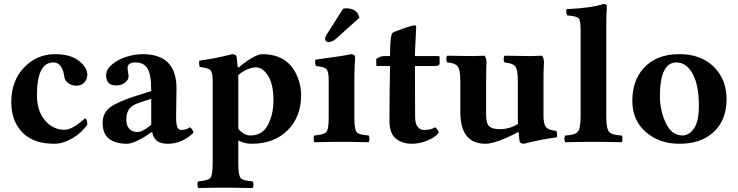

<svg xmlns="http://www.w3.org/2000/svg" viewBox="-20 -718 3735 972"><path d="M421.9 -86.9Q393.1 -44.9 345.9 -17.6Q298.8 9.8 254.9 9.8Q153.8 9.8 99.1 -42Q37.1 -100.1 37.1 -201.2Q37.1 -309.1 102.1 -376.5Q167 -443.8 258.8 -443.8Q335 -443.8 378.4 -410.9Q421.9 -377.9 421.9 -339.8Q421.9 -315.9 406.5 -300Q391.1 -284.2 366.9 -284.2Q342.8 -284.2 325 -297.6Q307.1 -311 305.2 -331.1Q302.2 -359.9 288.6 -380.9Q274.9 -401.9 250 -401.9Q167 -401.9 167 -235.8Q167 -156.7 207.5 -108.9Q248 -61 306.2 -61Q347.2 -61 409.2 -118.2Q421.9 -117.7 421.9 -86.9Z M751 -48.3 744.6 -47.9Q717.8 -26.9 681.2 -8.5Q644.5 9.8 624.5 9.8Q499.5 9.8 499.5 -95.2Q499.5 -149.4 542.5 -178.2Q585.4 -207 678.7 -235.8L745.6 -256.8Q745.6 -343.8 725.6 -372.8Q705.6 -401.9 668.5 -401.9Q629.4 -401.9 626.5 -379.4Q625.5 -373.5 626.2 -366.5Q627 -359.4 627.9 -354Q628.9 -348.6 629.9 -342.5Q630.9 -336.4 630.9 -332Q630.9 -313.5 612.8 -299.6Q594.7 -285.6 568.8 -285.6Q541 -285.6 529.1 -299.3Q517.1 -313 517.1 -336.4Q517.1 -367.2 548.6 -392.8Q580.1 -418.5 622.1 -431.2Q664.1 -443.8 702.6 -443.8Q873.5 -443.8 873.5 -271L871.6 -127Q871.6 -88.9 877.7 -74.5Q883.8 -60.1 899.4 -60.1Q923.3 -60.1 941.4 -74.2Q959.5 -59.1 959.5 -45.9Q900.4 10.3 828.6 9.8Q760.7 10.3 751 -48.3ZM745.6 -217.8 693.4 -201.2Q668.5 -193.4 652.6 -183.1Q636.7 -172.9 630.1 -159.9Q623.5 -147 621.6 -137Q619.6 -127 619.6 -109.9Q619.6 -84 633.5 -66.9Q647.5 -49.8 677.7 -49.8Q700.7 -49.8 745.6 -85.9Z M1056.6 -309.1Q1056.6 -351.1 1044.9 -363Q1033.2 -375 991.2 -378.9Q985.4 -397.9 989.3 -411.1Q1074.2 -422.4 1155.3 -443.8Q1177.2 -443.8 1178.2 -426.8Q1181.2 -404.8 1183.6 -377H1189.5Q1218.3 -402.8 1252.9 -423.3Q1287.6 -443.8 1307.6 -443.8Q1394.5 -443.8 1444.3 -394Q1472.2 -366.2 1488.3 -323Q1504.4 -279.8 1504.4 -236.8Q1504.4 -126 1435.8 -58.1Q1367.2 9.8 1253.4 9.8Q1219.2 9.8 1186.5 -6.8V109.9Q1186.5 169.9 1198.5 183.3Q1210.4 196.8 1258.3 200.2Q1263.2 204.1 1263.2 217Q1263.2 230 1258.3 233.9Q1172.4 231.9 1121.6 231.9Q1068.4 231.9 984.4 233.9Q979.5 230 979.5 217Q979.5 204.1 984.4 200.2Q1032.2 196.3 1044.4 183.1Q1056.6 169.9 1056.6 109.9ZM1186.5 -64.9Q1217.3 -31.7 1247.6 -32.2Q1307.6 -32.2 1335.9 -84.7Q1364.3 -137.2 1364.3 -210Q1364.3 -291 1337.4 -334Q1310.5 -377 1275.4 -377Q1256.3 -377 1231.4 -366.5Q1206.5 -356 1186 -337.4Q1186.5 -329.1 1186.5 -321.3Z M1716.8 -673.8Q1722.7 -675.8 1732.9 -675.8Q1771 -675.8 1790 -651.9L1799.8 -628.9L1680.2 -521Q1661.1 -504.9 1642.1 -504.9Q1636.2 -504.9 1631.1 -509.5Q1626 -514.2 1626 -519Q1626 -531.2 1633.8 -543ZM1773.9 -122.1Q1773.9 -62 1785.9 -48.6Q1797.9 -35.2 1846.2 -32.2Q1850.1 -28.3 1850.1 -15.1Q1850.1 -2 1846.2 2Q1760.3 0 1709 0Q1655.8 0 1571.8 2Q1567.9 -2 1567.9 -14.9Q1567.9 -27.8 1571.8 -32.2Q1619.6 -36.1 1631.8 -49.1Q1644 -62 1644 -122.1V-314Q1644 -356 1632.6 -367.9Q1621.1 -379.9 1579.1 -383.8Q1573.2 -402.8 1577.1 -416Q1736.3 -437 1754.9 -443.8Q1777.8 -443.8 1777.8 -426.8Q1777.8 -425.8 1777.8 -423.6Q1777.8 -421.4 1777.3 -414.8Q1776.9 -408.2 1776.4 -401.1Q1775.9 -394 1775.4 -383.8Q1774.9 -373.5 1774.7 -364Q1774.4 -354.5 1774.2 -343Q1773.9 -331.5 1773.9 -321.3Z M1926.8 -434.1H1954.6Q1954.6 -535.2 1965.8 -549.8Q1968.8 -553.7 1977.8 -557.6Q1986.8 -561.5 2000 -565.7Q2013.2 -569.8 2018.6 -572.3Q2030.3 -577.1 2052 -583.5Q2073.7 -589.8 2079.1 -589.8Q2086.9 -589.8 2086.9 -581.1Q2084 -534.2 2081.5 -467.8L2080.6 -434.1H2197.8Q2205.6 -434.1 2205.6 -428.2V-397Q2205.6 -383.8 2181.6 -383.8H2080.6Q2080.6 -327.6 2081.1 -236.8Q2081.5 -146 2081.5 -127Q2081.5 -91.8 2094.2 -75.9Q2106.9 -60.1 2126 -60.1Q2165 -60.1 2182.6 -74.2Q2200.7 -59.1 2200.7 -45.9Q2184.6 -23.9 2144.8 -7.1Q2105 9.8 2064.9 9.8Q2015.1 9.8 1981.9 -18.1Q1952.1 -43.9 1951.7 -105Q1951.7 -252.9 1954.6 -383.8H1889.6Q1884.8 -383.8 1884.8 -390.1V-418.9Q1901.9 -434.1 1926.8 -434.1Z M2731.4 -132.8Q2731.4 -89.8 2744.1 -74.5Q2756.8 -59.1 2796.9 -55.2Q2802.7 -36.1 2798.8 -22.9Q2713.9 -11.7 2632.8 9.8Q2610.8 9.8 2609.9 -6.8Q2607.4 -25.9 2605 -50.8Q2559.6 -25.4 2512.2 -7.8Q2464.8 9.8 2438.5 9.8Q2310.5 9.8 2310.5 -149.9V-306.2Q2310.5 -365.2 2296.1 -382.6Q2281.7 -399.9 2243.7 -401.9Q2239.7 -405.8 2239.7 -418.9Q2239.7 -432.1 2243.7 -436Q2329.6 -434.1 2375.5 -434.1Q2396.5 -434.1 2432.6 -436Q2442.4 -426.3 2442.9 -401.9Q2442.9 -397.9 2441.9 -377Q2440.9 -356 2440.9 -306.2V-139.2Q2440.9 -91.3 2457.8 -77.6Q2474.6 -64 2510.7 -64Q2559.1 -64 2602.5 -90.8Q2602.1 -98.6 2601.8 -106.2Q2601.6 -113.8 2601.6 -120.6V-306.2Q2601.6 -366.2 2588.6 -382.1Q2575.7 -397.9 2534.7 -401.9Q2529.8 -405.8 2529.8 -418.9Q2529.8 -432.1 2534.7 -436Q2620.6 -434.1 2666.5 -434.1Q2685.5 -434.1 2723.6 -436Q2733.4 -426.3 2733.9 -401.9Q2733.9 -397.9 2732.7 -377Q2731.4 -356 2731.4 -306.2Z M2919.4 -127V-564.9Q2919.4 -614.7 2909.4 -625.5Q2899.4 -636.2 2851.6 -640.1Q2843.8 -654.3 2848.1 -671.9Q2972.2 -676.8 3036.1 -698.2Q3052.2 -698.2 3052.2 -685.1Q3049.3 -647.9 3049.3 -583V-127Q3049.3 -66.9 3063.7 -50.5Q3078.1 -34.2 3126.5 -32.2Q3131.3 -28.3 3131.3 -15.1Q3131.3 -2 3126.5 2Q3040.5 0 2984.4 0Q2926.3 0 2842.3 2Q2837.4 -2 2837.4 -14.9Q2837.4 -27.8 2842.3 -32.2Q2890.1 -34.2 2904.8 -50.5Q2919.4 -66.9 2919.4 -127Z M3403.8 -401.9Q3320.8 -401.9 3320.8 -229Q3320.8 -160.2 3350.3 -96.2Q3379.9 -32.2 3435.1 -32.2Q3468.3 -32.2 3493.2 -67.6Q3518.1 -103 3518.1 -184.1Q3518.1 -286.1 3486.8 -344Q3455.6 -401.9 3403.8 -401.9ZM3181.2 -207Q3181.2 -307.1 3235.8 -370.1Q3300.3 -444.3 3419.9 -443.8Q3528.8 -443.8 3593.5 -379.9Q3658.2 -315.9 3658.2 -215.8Q3658.2 -107.9 3589.8 -46.9Q3525.9 10.3 3418.9 9.8Q3316.9 9.8 3249 -50Q3181.2 -109.9 3181.2 -207Z"/></svg>

Font: Linux Libertine
Style: Bold
Weight: 700
Designer: Philipp H. Poll
Foundry: Philipp H. Poll
Version: Version 5.0.3